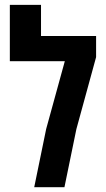

<svg xmlns="http://www.w3.org/2000/svg" viewBox="-20 -780 442 800"><path d="M122.6 0 172.4 -242.7 250 -524.9H21V-759.8H150.9V-629.9H380.4V-542L298.3 -242.2L248.5 0Z"/></svg>

Font: Open Sans Condensed
Style: Regular
Weight: 400
Width: 3
Designer: Monotype Design Team
Foundry: Monotype Imaging Inc.
Version: Version 3.000